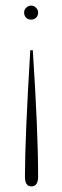

<svg xmlns="http://www.w3.org/2000/svg" viewBox="-20 -464 222 685"><path d="M116 -420Q116 -408 109 -401Q102 -394 91 -394Q80 -394 73 -401Q66 -408 66 -420Q66 -429 73.5 -436.5Q81 -444 91 -444Q101 -444 108.5 -436.5Q116 -429 116 -420ZM97 -285Q116 5 116 166Q116 201 92 201Q69 201 69 166Q69 31 88 -285Z"/></svg>

Font: Arapey Thin-Display
Style: Regular
Weight: 100
Designer: Eduardo Rodriguez Tunni
Foundry: Eduardo Rodriguez Tunni
Version: Version 4.000